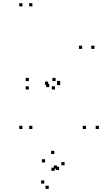

<svg xmlns="http://www.w3.org/2000/svg" viewBox="-20 -795 660 1198"><path d="M120 10V-10H100V10ZM182 10V-10H162V10ZM182 -755V-775H162V-755ZM120 -755V-775H100V-755ZM280.5 -266V-286H260.5V-266ZM327 -289V-309H307V-289ZM160 -289V-309H140V-289ZM160 -236.5V-256.5H140V-236.5ZM323 -236.5V-256.5H303V-236.5ZM287.5 -251.5V-271.5H267.5V-251.5ZM516.5 10V-10H496.5V10ZM597 10V-10H577V10ZM355.5 -264V-284H335.5V-264ZM355.5 -270.5V-290.5H335.5V-270.5ZM569.5 -490V-510H549.5V-490ZM492.5 -490V-510H472.5V-490ZM348.5 265.5V245.5H328.5V265.5ZM335.5 257.5V237.5H315.5V257.5ZM256.5 350.5V330.5H236.5V350.5ZM284 383.5V363.5H264V383.5ZM383 236.5V216.5H363V236.5ZM319 166V146H299V166ZM261.5 218.5V198.5H241.5V218.5ZM321 271V251H301V271Z"/></svg>

Font: Monaspace Argon Dots Var
Style: Regular
Weight: 400
Designer: Riley Cran and the Lettermatic Team
Version: Version 1.100 (Monaspace Argon Dots)